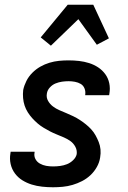

<svg xmlns="http://www.w3.org/2000/svg" viewBox="-20 -783 540 811"><path d="M204 8Q181 8 158 5.5Q135 3 114 -3.5Q93 -10 74.5 -21.5Q56 -33 43 -50.5Q30 -68 25 -90Q20 -112 24 -135L25 -142H126V-139Q123 -124 129.5 -111.5Q136 -99 148.5 -92Q161 -85 175 -82.5Q189 -80 204 -80Q219 -80 234 -82Q249 -84 263 -89.5Q277 -95 289 -106.5Q301 -118 304 -132Q306 -149 298 -163.5Q290 -178 277.5 -187Q265 -196 250 -202.5Q235 -209 220 -215Q205 -221 191.5 -228Q178 -235 164 -243.5Q150 -252 138.5 -262Q127 -272 116.5 -283.5Q106 -295 97.5 -308.5Q89 -322 84 -337Q79 -352 77.5 -369Q76 -386 78 -403Q82 -422 91.5 -441Q101 -460 116.5 -475.5Q132 -491 150.5 -501.5Q169 -512 189 -518Q209 -524 229 -526Q249 -528 269 -528Q292 -528 314 -525.5Q336 -523 356.5 -516.5Q377 -510 394.5 -498.5Q412 -487 424.5 -470Q437 -453 441.5 -431.5Q446 -410 442 -387L441 -381H340V-383Q342 -397 337 -409.5Q332 -422 321 -428.5Q310 -435 296.5 -437.5Q283 -440 270 -440Q256 -440 242 -438Q228 -436 214.5 -430.5Q201 -425 190.5 -413.5Q180 -402 178 -388Q175 -371 183 -357Q191 -343 203.5 -333.5Q216 -324 231 -317.5Q246 -311 260.5 -305Q275 -299 289.5 -292Q304 -285 317 -276.5Q330 -268 342.5 -258Q355 -248 365.5 -236.5Q376 -225 383.5 -211.5Q391 -198 397 -183Q403 -168 404.5 -151.5Q406 -135 403 -118Q400 -97 389 -77.5Q378 -58 362 -43Q346 -28 326.5 -18Q307 -8 286.5 -2Q266 4 245 6Q224 8 204 8ZM195 -590 152 -625 266 -763H374L440 -621L389 -594L311 -702Z"/></svg>

Font: Iosevka Curly Semibold
Style: Italic
Weight: 600
Italic angle: -9°
Monospace: yes
Designer: Belleve Invis
Foundry: Belleve Invis
Version: Version 22.1.2; ttfautohint (v1.8.4)